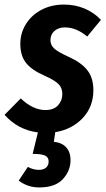

<svg xmlns="http://www.w3.org/2000/svg" viewBox="-45 -566 465 841"><path d="M364 -171Q364 -98 317 -48.5Q270 1 197 13L191 55Q227 59 245.5 80Q264 101 264 135Q264 182 230.5 218.5Q197 255 127 255Q99 255 76 246.5Q53 238 37 225L77 165Q100 178 125 178Q145 178 156.5 168.5Q168 159 168 141Q168 123 152.5 115.5Q137 108 98 108L121 14Q34 3 -25 -63L46 -135Q99 -84 154 -84Q190 -84 209 -104.5Q228 -125 228 -154Q228 -181 211 -198Q194 -215 149 -235Q94 -259 69 -290.5Q44 -322 44 -374Q44 -421 68.5 -460.5Q93 -500 136.5 -523Q180 -546 235 -546Q284 -546 325.5 -528.5Q367 -511 397 -479L337 -406Q289 -446 240 -446Q211 -446 193.5 -430.5Q176 -415 176 -390Q176 -368 193.5 -352.5Q211 -337 258 -316Q311 -292 337.5 -258.5Q364 -225 364 -171Z"/></svg>

Font: Fira Sans Compressed SemiBold
Style: Italic
Weight: 600
Width: 1
Italic angle: -8°
Designer: bBox Type GmbH & Carrois Corporate GbR & Edenspiekermann AG
Foundry: bBox Type GmbH & Carrois Corporate GbR & Edenspiekermann AG
Version: Version 4.301